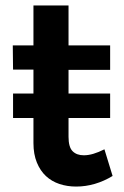

<svg xmlns="http://www.w3.org/2000/svg" viewBox="-20 -680 455 706"><path d="M394 -33Q363 -14 329 -4Q295 6 260 6Q227 6 198.5 -3.5Q170 -13 149 -32.5Q128 -52 115.5 -82.5Q103 -113 103 -154V-246H28V-336H103V-424H28L27 -513H103V-660H232V-513H385V-423H232V-336H385V-246H232V-177Q232 -139 247 -124Q262 -109 288 -109Q305 -109 323.5 -114.5Q342 -120 364 -131Z"/></svg>

Font: QuotatisMedium
Style: Regular
Weight: 500
Designer: Julieta Ulanovsky
Foundry: Quotatis-Medium
Version: Version 4.000;PS 004.000;hotconv 1.0.88;makeotf.lib2.5.64775